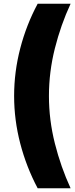

<svg xmlns="http://www.w3.org/2000/svg" viewBox="-20 -800 400 1020"><path d="M180 -780H355Q303 -668 271.5 -543Q240 -418 240 -290Q240 -163 271.5 -38Q303 87 355 200H180Q120 87 87.5 -38Q55 -163 55 -290Q55 -418 87.5 -543Q120 -668 180 -780Z"/></svg>

Font: Jost* Black
Style: Regular
Weight: 900
Version: Version 3.7